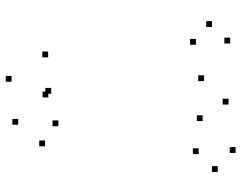

<svg xmlns="http://www.w3.org/2000/svg" viewBox="-105 -706 830 660"><g transform="rotate(-90 310.0 -376.0)"><path d="M381.2 -89.5V-109.5H361.2V-89.5ZM462.8 -625.5V-645.5H442.8V-625.5ZM379.1 -751.2V-771.2H359.1V-751.2ZM231.2 -728.4V-748.4H211.2V-728.4ZM157.1 -636.2V-656.2H137.1V-636.2ZM226.2 -590.4V-610.4H206.2V-590.4ZM325.1 -624.8V-644.8H305.1V-624.8ZM337.8 -615V-635H317.8V-615ZM243.8 -94.5V-114.5H223.8V-94.5ZM300.6 -5.4V-25.4H280.6V-5.4ZM510.4 0.2V-19.8H490.4V0.2ZM567.3 -62.2V-82.2H547.3V-62.2ZM506.1 -117.5V-137.5H486.1V-117.5ZM130.2 -108.1V-128.1H110.2V-108.1ZM69 -42.5V-62.5H49V-42.5ZM134.3 18.8V-1.2H114.3V18.8Z"/></g></svg>

Font: Monaspace Radon Dots Var
Style: Regular
Weight: 400
Designer: Riley Cran and the Lettermatic Team
Version: Version 1.100 (Monaspace Radon Dots)